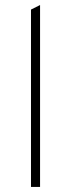

<svg xmlns="http://www.w3.org/2000/svg" viewBox="-20 -742 282 762"><path d="M103 -704 139 -722V0H103Z"/></svg>

Font: Overpass Thin
Style: Regular
Weight: 100
Designer: Delve Withrington, Thomas Jockin
Foundry: Delve Fonts
Version: Version 3.000;DELV;Overpass